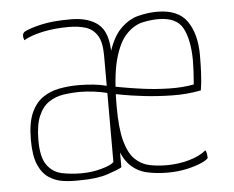

<svg xmlns="http://www.w3.org/2000/svg" viewBox="-43 -560 752 617"><g transform="rotate(-5 333.0 -251.0)"><path d="M474 8Q438 8 407 1Q376 -6 353 -29Q330 -52 317.5 -98Q305 -144 305 -221Q305 -322 321.5 -380.5Q338 -439 365 -466.5Q392 -494 423.5 -502Q455 -510 485 -510Q553 -510 581.5 -468.5Q610 -427 610 -359Q610 -330 608.5 -299.5Q607 -269 603 -246Q558 -237 509 -238Q460 -239 418 -244Q376 -249 350 -254Q324 -259 324 -259V-283Q324 -283 350.5 -278Q377 -273 417.5 -267.5Q458 -262 502 -261Q546 -260 582 -267Q584 -290 585 -309.5Q586 -329 586 -347Q585 -413 565 -449.5Q545 -486 486 -486Q462 -486 435 -480Q408 -474 383.5 -449Q359 -424 344 -369.5Q329 -315 329 -217Q329 -147 340 -106.5Q351 -66 371 -46.5Q391 -27 417 -21.5Q443 -16 473 -16Q510 -16 544.5 -25.5Q579 -35 601 -53Q604 -47 605 -40Q606 -33 606 -29Q606 -24 587.5 -15Q569 -6 539 1Q509 8 474 8ZM197 -14Q231 -14 262 -22.5Q293 -31 303 -41V-264Q284 -269 260 -272Q236 -275 217 -275Q189 -275 162.5 -271Q136 -267 115 -253Q94 -239 81.5 -210Q69 -181 69 -131Q69 -76 87.5 -51Q106 -26 135.5 -20Q165 -14 197 -14ZM190 8Q163 9 137.5 5.5Q112 2 91 -12Q70 -26 57.5 -55Q45 -84 45 -135Q45 -189 59 -221Q73 -253 97 -269.5Q121 -286 151 -291.5Q181 -297 212 -297Q238 -297 261.5 -294.5Q285 -292 303 -287Q303 -287 303 -305.5Q303 -324 303 -347.5Q303 -371 303 -385Q303 -428 289.5 -449.5Q276 -471 252.5 -478.5Q229 -486 198 -486Q150 -486 112 -477.5Q74 -469 52 -456Q51 -460 50 -463Q49 -466 49 -470Q49 -475 51.5 -479Q54 -483 57 -484Q74 -493 111 -501.5Q148 -510 206 -510Q264 -510 295.5 -483.5Q327 -457 327 -389V-22Q315 -15 280.5 -3.5Q246 8 190 8Z"/></g></svg>

Font: Yanone Kaffeesatz ExtraLight ExtraLight
Style: Regular
Weight: 250
Version: Version 2.003